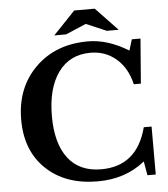

<svg xmlns="http://www.w3.org/2000/svg" viewBox="-62 -1016 948 1081"><g transform="rotate(-5 411.5 -475.0)"><path d="M688 -708 707 -770H756L736 -517H696Q675 -609 614 -662Q553 -715 468 -715Q351 -715 286 -625.5Q221 -536 221 -378Q221 -223 285.5 -139.5Q350 -56 472 -56Q675 -56 731 -271H775V0H728L714 -79Q604 10 447 10Q265 10 156 -93.5Q47 -197 47 -372Q47 -553 161.5 -666.5Q276 -780 459 -780Q572 -780 688 -708ZM398 -960H514L638 -830H571L456 -879L341 -830H274Z"/></g></svg>

Font: Libre Baskerville
Style: Bold
Weight: 700
Designer: Pablo Impallari, Rodrigo Fuenzalida
Foundry: Pablo Impallari, Rodrigo Fuenzalida
Version: Version 1.000